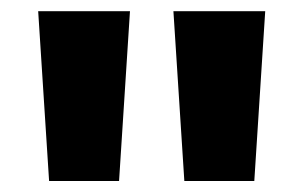

<svg xmlns="http://www.w3.org/2000/svg" viewBox="-20 -780 542 343"><path d="M67.7 -456.7 48.2 -760H212.2L192.7 -456.7ZM309.3 -456.7 289.8 -760H453.8L434.3 -456.7Z"/></svg>

Font: Murecho Thin
Style: Regular
Weight: 100
Designer: Neil Summerour
Foundry: Positype
Version: Version 1.010